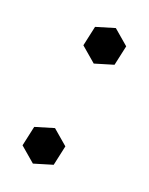

<svg xmlns="http://www.w3.org/2000/svg" viewBox="-98 -508 447 577"><g transform="rotate(20 125.5 -220.0)"><path d="M104 -109 152 -68 138 -4 78 14 30 -27 44 -91ZM173 -454 221 -413 207 -349 147 -331 99 -372 113 -436Z"/></g></svg>

Font: Poltawski Nowy
Style: Italic
Weight: 400
Italic angle: -12°
Designer: Adam Pótawski, Mateusz Machalski, Borys Kosmynka, Ania Wieluska
Foundry: Capitalics.wtf
Version: Version 1.001;gftools[0.9.25]